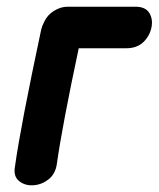

<svg xmlns="http://www.w3.org/2000/svg" viewBox="-20 -552 474 573"><path d="M25 -57Q19 -27 36 -12.5Q53 2 78 1Q103 0 124.5 -16.5Q146 -33 150 -65Q166 -178 215 -408H357Q389 -408 408 -426.5Q427 -445 432 -470Q437 -495 425.5 -513.5Q414 -532 384 -532H182Q161 -532 141 -519.5Q121 -507 112 -487Q106 -476 103 -464Q41 -173 25 -57Z"/></svg>

Font: Balsamiq Sans
Style: Bold Italic
Weight: 700
Italic angle: -12°
Designer: Michael Angeles
Foundry: Balsamiq SRL
Version: Version 1.020; ttfautohint (v1.8.4.7-5d5b);gftools[0.9.26]